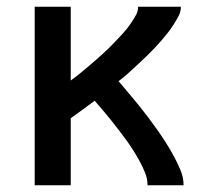

<svg xmlns="http://www.w3.org/2000/svg" viewBox="-20 -550 640 570"><path d="M83 0V-530H190V-311Q200 -318 210 -326Q220 -334 229.5 -342Q239 -350 248.5 -358Q258 -366 267.5 -374.5Q277 -383 286.5 -391.5Q296 -400 305 -409Q314 -418 322.5 -427Q331 -436 339.5 -445Q348 -454 356 -464Q364 -474 371 -484.5Q378 -495 384 -506Q390 -517 390 -530H517Q517 -515 510 -502Q503 -489 495 -476.5Q487 -464 478 -452.5Q469 -441 459.5 -430Q450 -419 440 -408.5Q430 -398 419.5 -387.5Q409 -377 398 -367Q387 -357 376.5 -347Q366 -337 355 -327.5Q344 -318 332 -309Q347 -291 362 -273.5Q377 -256 391.5 -238Q406 -220 420 -201.5Q434 -183 447 -164.5Q460 -146 472.5 -126.5Q485 -107 496 -86.5Q507 -66 516 -44.5Q525 -23 525 0H418Q418 -19 411 -36.5Q404 -54 395 -70.5Q386 -87 376 -103Q366 -119 355 -134Q344 -149 332.5 -164Q321 -179 309.5 -193.5Q298 -208 285.5 -222.5Q273 -237 261 -251Q244 -238 226 -225Q208 -212 190 -199V0Z"/></svg>

Font: Iosevka Curly SmBdEx
Style: Regular
Weight: 600
Width: 7
Monospace: yes
Designer: Belleve Invis
Foundry: Belleve Invis
Version: Version 11.1.0; ttfautohint (v1.8.3)